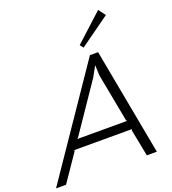

<svg xmlns="http://www.w3.org/2000/svg" viewBox="-241 -1231 1223 1369"><g transform="rotate(-20 370.5 -546.5)"><path d="M703 -1040 474 -876 454 -902 663 -1093ZM711 0H635L595 -205L600 -212H161L162 -205L22 0H-54L498 -810H560ZM587 -279 581 -286 512 -651 509 -727H507L465 -651L216 -285L207 -279Z"/></g></svg>

Font: TypoPRO Sinkin Sans
Style: 300 Light Italic
Weight: 300
Italic angle: -112°
Designer: Keith Bates
Foundry: K-Type
Version: Sinkin Sans (version 1.0)  by Keith Bates   •   © 2014   www